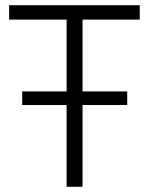

<svg xmlns="http://www.w3.org/2000/svg" viewBox="-20 -715 570 735"><path d="M296 -640V-365H467V-313H296V0H235V-313H65V-365H235V-640H15V-695H515V-640Z"/></svg>

Font: Cairo Light
Style: Regular
Weight: 300
Designer: Mohamed Gaber, Accademia di Belle Arti di Urbino and others
Foundry: Kief Type Foundry, Accademia di Belle Arti di Urbino and others
Version: Version 3.011